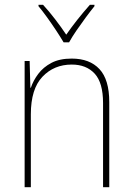

<svg xmlns="http://www.w3.org/2000/svg" viewBox="-20 -783 556 803"><path d="M280 -538Q355 -538 396 -494Q437 -450 437 -356V0H411V-352Q411 -437 376 -475Q341 -513 280 -513Q206 -513 157.5 -462Q109 -411 109 -305V0H83V-528H104L107 -416H109Q119 -446 140 -474Q161 -502 195 -520Q229 -538 280 -538ZM246 -606Q233 -628 214.5 -656Q196 -684 176.5 -711Q157 -738 141 -757V-763H160Q185 -736 211 -702Q237 -668 257 -638Q301 -701 356 -763H375V-757Q358 -736 338 -709Q318 -682 299.5 -655Q281 -628 269 -606Z"/></svg>

Font: Noto Sans Bengali SemiCondensed Thin
Style: Regular
Weight: 100
Width: 4
Designer: Joana Ranito - Universal Thirst; Jelle Bosma - Monotype Design Team
Foundry: Universal Thirst ehf.
Version: Version 3.000; ttfautohint (v1.8.4.7-5d5b)